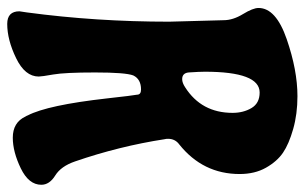

<svg xmlns="http://www.w3.org/2000/svg" viewBox="-172 -620 823 518"><g transform="rotate(90 239.0 -360.5)"><path d="M215 -449Q284 -493 284 -577Q284 -606 271 -628Q258 -650 229 -650Q173 -650 173 -502Q173 -488 175 -458Q177 -441 193 -441Q203 -441 215 -449ZM369 -433Q354 -422 354 -403Q354 -397 355 -394Q374 -271 415 -152Q428 -114 453 -98.5Q478 -83 478 -61Q478 -27 433.5 -5.5Q389 16 351 16Q310 16 294 -18Q291 -23 291 -24Q263 -78 245 -238Q237 -310 235 -319Q235 -330 221 -330Q193 -330 183 -309Q175 -288 175 -206Q175 -124 180.5 -93Q186 -62 186 -54Q186 -17 136.5 7Q87 31 44 31Q10 31 10 -2L13 -22Q38 -208 38 -406L34 -553Q34 -578 17.5 -605Q1 -632 1 -647Q1 -694 85 -723Q169 -752 239 -752Q287 -752 327.5 -740.5Q368 -729 391.5 -713Q415 -697 432 -667Q449 -637 449 -596Q449 -497 369 -433Z"/></g></svg>

Font: Chicle
Style: Regular
Weight: 400
Designer: Angel Koziupa and Alejandro Paul
Foundry: Angel Koziupa and Alejandro Paul
Version: Version 1.000